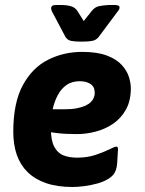

<svg xmlns="http://www.w3.org/2000/svg" viewBox="-20 -738 579 766"><path d="M308 -531Q369 -531 407.5 -516Q446 -501 466.5 -478Q487 -455 494.5 -430.5Q502 -406 502 -386Q502 -336 482.5 -301Q463 -266 431.5 -244.5Q400 -223 362 -213Q324 -203 287 -203Q240 -203 208 -207Q176 -211 148 -216L183 -266V-225Q183 -178 196.5 -152.5Q210 -127 233.5 -118Q257 -109 288 -109Q328 -109 361 -120Q394 -131 416 -142Q438 -153 443 -153Q446 -153 448.5 -151.5Q451 -150 451 -139Q450 -137 449.5 -121Q449 -105 447.5 -87.5Q446 -70 443 -62Q437 -41 417 -27.5Q397 -14 370.5 -6.5Q344 1 317 4.5Q290 8 269 8Q208 8 163.5 -7.5Q119 -23 90 -51.5Q61 -80 47 -120.5Q33 -161 33 -212Q33 -328 71 -398Q109 -468 171.5 -499.5Q234 -531 308 -531ZM298 -414Q267 -414 245.5 -399Q224 -384 210.5 -358.5Q197 -333 190 -302H238Q266 -302 286.5 -306Q307 -310 321 -316.5Q335 -323 343 -331.5Q351 -340 354.5 -349Q358 -358 358 -367Q358 -392 341 -403Q324 -414 298 -414ZM438 -718Q457 -718 457 -708Q457 -701 450 -693L374 -591Q364 -578 348.5 -575Q333 -572 311 -572H300Q278 -572 263.5 -575Q249 -578 241 -591L187 -693Q184 -700 184 -705Q184 -718 203 -718H225Q247 -718 263.5 -713Q280 -708 289 -694L314 -654L345 -693Q358 -710 375.5 -713.5Q393 -717 414 -718Z"/></svg>

Font: Asap VF Beta
Style: Italic
Weight: 400
Italic angle: -6°
Designer: Pablo Cosgaya
Foundry: Pablo Cosgaya
Version: Version 1.007